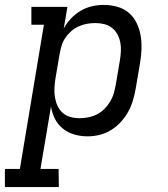

<svg xmlns="http://www.w3.org/2000/svg" viewBox="-66 -548 686 783"><path d="M174 215H-46V141H15L113 -447H62V-520H209L194 -432Q206 -454 223.5 -472.5Q241 -491 263 -504Q285 -517 309 -522.5Q333 -528 356 -528Q385 -528 412 -520.5Q439 -513 459 -496Q479 -479 491 -454.5Q503 -430 507.5 -403Q512 -376 511 -347.5Q510 -319 505 -290L488 -190Q484 -166 477 -141.5Q470 -117 458 -94.5Q446 -72 428 -52Q410 -32 387.5 -18Q365 -4 340.5 2Q316 8 291 8Q263 8 237 0.5Q211 -7 190.5 -23.5Q170 -40 158 -63.5Q146 -87 142 -114L99 141H173ZM259 -66Q276 -66 294 -69.5Q312 -73 329 -81.5Q346 -90 359.5 -103.5Q373 -117 383 -133.5Q393 -150 398 -167.5Q403 -185 406 -202L423 -302Q426 -321 427 -339.5Q428 -358 424.5 -375.5Q421 -393 412.5 -408.5Q404 -424 390.5 -434.5Q377 -445 359.5 -449.5Q342 -454 323 -454Q306 -454 289 -451Q272 -448 255 -440.5Q238 -433 224 -420.5Q210 -408 200 -393Q190 -378 185 -361Q180 -344 177 -327L160 -227Q157 -208 156 -189Q155 -170 158 -151.5Q161 -133 168.5 -116.5Q176 -100 189.5 -88Q203 -76 221 -71Q239 -66 259 -66Z"/></svg>

Font: Iosevka HT Extended
Style: Italic
Weight: 400
Width: 7
Italic angle: -9°
Monospace: yes
Designer: Belleve Invis
Foundry: Belleve Invis
Version: Version 32.3.0; ttfautohint (v1.8.4)